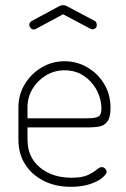

<svg xmlns="http://www.w3.org/2000/svg" viewBox="-20 -714 485 740"><path d="M253 6Q194 6 148.5 -17Q103 -40 77 -80.5Q51 -121 51 -176V-301Q51 -349 75.5 -389.5Q100 -430 140.5 -454Q181 -478 229 -478Q276 -478 316.5 -454.5Q357 -431 381.5 -390.5Q406 -350 406 -298Q406 -262 394 -246Q382 -230 363.5 -226.5Q345 -223 323 -223H86V-176Q86 -108 134 -68.5Q182 -29 255 -29Q297 -29 319 -39.5Q341 -50 352.5 -60Q364 -70 373 -70Q378 -70 382 -67Q386 -64 388.5 -60Q391 -56 391 -52Q391 -43 374.5 -29Q358 -15 327 -4.5Q296 6 253 6ZM86 -258H311Q348 -258 359.5 -265Q371 -272 371 -295Q371 -331 353.5 -365Q336 -399 304 -421Q272 -443 229 -443Q189 -443 156.5 -423Q124 -403 105 -371Q86 -339 86 -301ZM111 -600Q104 -600 98.5 -605.5Q93 -611 93 -619Q93 -623 95.5 -627Q98 -631 102 -633L206 -689Q214 -694 223 -694Q232 -694 240 -689L344 -634Q349 -632 351 -627Q353 -622 353 -617Q353 -610 348 -605.5Q343 -601 336 -601Q334 -601 331.5 -602Q329 -603 327 -604L223 -659L119 -603Q117 -602 115 -601Q113 -600 111 -600Z"/></svg>

Font: Dosis ExtraLight
Style: Regular
Weight: 250
Designer: EdgarTolentino, PabloImpallari, IginoMarini
Foundry: EdgarTolentino, PabloImpallari, IginoMarini
Version: Version 3.001; ttfautohint (v1.8.2)